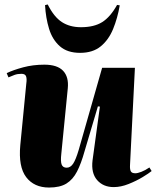

<svg xmlns="http://www.w3.org/2000/svg" viewBox="-20 -825 700 861"><path d="M10 -497Q39 -511 83.5 -523Q128 -535 179 -535Q237 -535 263 -507.5Q289 -480 284 -429L255 -136Q251 -101 256.5 -87Q262 -73 279 -73Q296 -73 308 -91Q320 -109 333 -153L438 -521H585L563 -84Q562 -66 566.5 -57Q571 -48 587 -48Q597 -48 614 -54.5Q631 -61 650 -74L660 -58Q648 -48 620 -31Q592 -14 557 0Q522 14 490 14Q443 14 415.5 -17.5Q388 -49 395 -106L428 -347L419 -348L359 -146Q344 -92 325.5 -56Q307 -20 278 -2Q249 16 200 16Q133 16 97.5 -30.5Q62 -77 71 -174L98 -451Q101 -471 97 -482.5Q93 -494 76 -494Q59 -494 45 -489Q31 -484 18 -478ZM339 -588Q282 -588 248.5 -617.5Q215 -647 200 -696Q185 -745 182 -802L194 -805Q222 -749 257.5 -726Q293 -703 343 -703Q402 -703 438.5 -726Q475 -749 505 -803L517 -801Q507 -743 487 -694.5Q467 -646 431.5 -617Q396 -588 339 -588Z"/></svg>

Font: Literata 72pt ExtraBold
Style: Italic
Weight: 800
Italic angle: -2°
Designer: Latin by Veronika Burian and Jose Scaglione. Greek by Irene Vlachou. Cyrillic by Vera Evstafieva
Foundry: TypeTogether
Version: Version 3.002